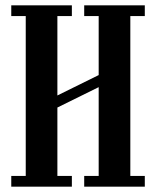

<svg xmlns="http://www.w3.org/2000/svg" viewBox="-20 -696 582 716"><path d="M248 0H22V-40H76V-636H22V-676H248V-636H194V-340L348 -416V-636H294V-676H520V-636H466V-40H520V0H294V-40H348V-371L194 -295V-40H248Z"/></svg>

Font: Triodion
Style: Regular
Weight: 400
Version: Version 1.201; ttfautohint (v1.8.4.7-5d5b)